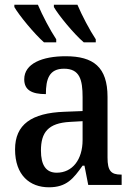

<svg xmlns="http://www.w3.org/2000/svg" viewBox="-20 -786 573 816"><path d="M336 -606H387V-619C361 -658 328 -721 309 -766H209V-756C229 -721 294 -642 336 -606ZM167 -606H219V-619C193 -658 160 -721 141 -766H41V-756C61 -721 126 -642 167 -606ZM188 10C263 10 292 -27 331 -82H339L355 0H497V-44H494C452 -44 437 -60 437 -116V-374C437 -501 377 -547 259 -547C160 -547 83 -516 83 -449C83 -404 114 -386 175 -386C175 -450 189 -494 252 -494C319 -494 331 -447 331 -373V-314L254 -311C114 -306 44 -257 44 -151C44 -41 107 10 188 10ZM221 -52C175 -52 154 -85 154 -146C154 -223 184 -263 278 -268L331 -271V-191C331 -108 288 -52 221 -52Z"/></svg>

Font: Noto Serif SemiCondensed Medium
Style: Regular
Weight: 500
Width: 4
Designer: Monotype Design Team
Foundry: Monotype Imaging Inc.
Version: Version 2.014